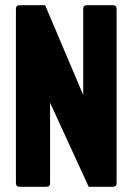

<svg xmlns="http://www.w3.org/2000/svg" viewBox="-20 -716 515 736"><path d="M55 0Q41 0 41 -14V-682Q41 -696 55 -696H153L299 -352V-682Q299 -696 313 -696H413Q427 -696 427 -682V-14Q427 0 413 0H320L172 -322V-14Q172 0 158 0Z"/></svg>

Font: AL Dynamic
Style: Bold
Weight: 700
Version: Version 1.000; ttfautohint (v1.8.2) -l 8 -r 50 -G 200 -x 14 